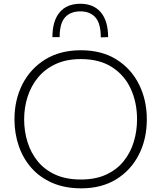

<svg xmlns="http://www.w3.org/2000/svg" viewBox="-20 -993 858 1022"><path d="M412.5 9.5Q325 9.5 258.5 -19.5Q192 -48.5 147.2 -99.2Q102.5 -150 79.8 -216.5Q57 -283 57 -357.5Q57 -461.5 99.5 -544.8Q142 -628 221.2 -676.8Q300.5 -725.5 410.5 -725.5Q522 -725.5 600.5 -676Q679 -626.5 720.2 -543.2Q761.5 -460 761.5 -358Q761.5 -252.5 719 -169.5Q676.5 -86.5 598.5 -38.5Q520.5 9.5 412.5 9.5ZM410.5 -37.5Q489 -37.5 545.5 -63.8Q602 -90 638.5 -135.5Q675 -181 692.2 -238.2Q709.5 -295.5 709.5 -358Q709.5 -447 676.2 -519.8Q643 -592.5 576.5 -635.5Q510 -678.5 410.5 -678.5Q333.5 -678.5 276.8 -652.2Q220 -626 182.8 -581Q145.5 -536 127 -478.2Q108.5 -420.5 108.5 -358Q108.5 -294.5 126.5 -236.8Q144.5 -179 181.2 -134Q218 -89 275 -63.2Q332 -37.5 410.5 -37.5ZM516.5 -794Q516.5 -868 488 -900.2Q459.5 -932.5 407.5 -932.5Q355 -932.5 326.2 -900.5Q297.5 -868.5 297.5 -795.5H259Q259 -881 297.2 -927Q335.5 -973 407.5 -973Q478.5 -973 517 -927Q555.5 -881 555.5 -795.5Z"/></svg>

Font: Commissioner ExtraLight
Style: Regular
Weight: 200
Designer: Kostas Bartsokas
Foundry: Kostas Bartsokas
Version: Version 1.000; ttfautohint (v1.8.3)